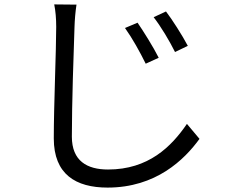

<svg xmlns="http://www.w3.org/2000/svg" viewBox="-20 -793 1040 871"><path d="M604 -690 547 -666C580 -620 615 -557 641 -504L700 -531C676 -579 629 -654 604 -690ZM733 -741 677 -715C711 -671 748 -609 774 -557L832 -585C808 -631 760 -706 733 -741ZM327 -772 226 -773C232 -744 235 -708 235 -671C235 -567 224 -313 224 -165C224 -2 324 58 468 58C687 58 816 -68 885 -163L828 -231C757 -127 653 -24 470 -24C375 -24 306 -63 306 -173C306 -322 314 -559 318 -671C319 -704 322 -739 327 -772Z"/></svg>

Font: Noto Sans Mono CJK HK
Style: Regular
Weight: 400
Designer: Ryoko NISHIZUKA 西塚涼子 (kana, bopomofo & ideographs); Paul D. Hunt (Latin, Greek & Cyrillic); Sandoll Communications 산돌커뮤니
Foundry: Adobe
Version: Version 2.004;hotconv 1.0.118;makeotfexe 2.5.65603